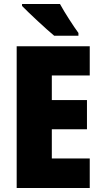

<svg xmlns="http://www.w3.org/2000/svg" viewBox="-20 -947 515 967"><path d="M282 -927H91V-917C124 -883 215 -798 253 -767H375V-781C352 -812 304 -886 282 -927ZM432 0V-149H241V-296H418V-443H241V-567H432V-714H64V0Z"/></svg>

Font: Noto Sans Armenian Condensed Black
Style: Regular
Weight: 900
Width: 3
Designer: Monotype Design Team
Foundry: Monotype Imaging Inc.
Version: Version 2.008